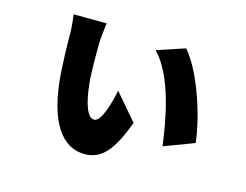

<svg xmlns="http://www.w3.org/2000/svg" viewBox="-89 -729 1179 919"><g transform="rotate(15 500.0 -269.5)"><path d="M334 -585 170 -586C173 -573 178 -521 178 -498C178 -459 180 -334 188 -258C214 -18 308 47 393 47C479 47 529 -15 582 -158L471 -288C460 -233 432 -124 395 -124C362 -124 339 -187 329 -285C323 -338 324 -438 324 -478C324 -496 331 -566 334 -585ZM733 -568 594 -522C695 -417 729 -204 745 -86L894 -142C883 -249 823 -462 733 -568Z"/></g></svg>

Font: Noto Sans T Chinese Black
Style: Bold
Weight: 900
Designer: Ryoko NISHIZUKA (kana & ideographs); Paul D. Hunt (Latin, Greek & Cyrillic); Wenlong ZHANG (bopomofo); Sandoll Communica
Foundry: Adobe Systems Incorporated
Version: Version 1.000;PS 1;hotconv 1.0.78;makeotf.lib2.5.61930